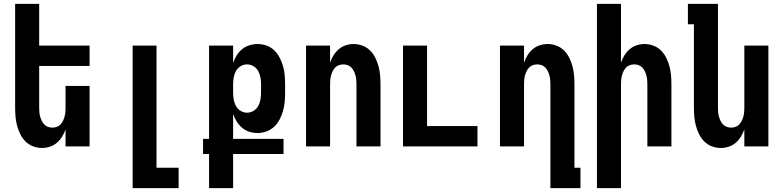

<svg xmlns="http://www.w3.org/2000/svg" viewBox="-20 -755 4040 990"><path d="M196 8Q173 8 150.5 -0.5Q128 -9 111.5 -25.5Q95 -42 84.5 -63.5Q74 -85 68 -107.5Q62 -130 60 -153.5Q58 -177 58 -200V-735H182V-520H442V-415H182V-200Q182 -188 183 -176.5Q184 -165 187 -154Q190 -143 195 -132.5Q200 -122 208 -113.5Q216 -105 227 -101Q238 -97 250 -97Q262 -97 273 -101Q284 -105 292 -113.5Q300 -122 305 -132.5Q310 -143 313 -154Q316 -165 317 -176.5Q318 -188 318 -200V-312H442V0H318V-88Q311 -68 300 -50Q289 -32 273 -18.5Q257 -5 237 1.5Q217 8 196 8Z M664 215V-520H787V110H901V215Z M1058 215V39H1027V-39H1058V-520H1182V-431Q1189 -451 1200.5 -469.5Q1212 -488 1228.5 -501.5Q1245 -515 1266 -521.5Q1287 -528 1308 -528Q1332 -528 1354.5 -520Q1377 -512 1394 -495.5Q1411 -479 1422 -457.5Q1433 -436 1439.5 -413.5Q1446 -391 1448 -367.5Q1450 -344 1450 -320V-277Q1450 -254 1448 -230.5Q1446 -207 1439.5 -184Q1433 -161 1422 -139.5Q1411 -118 1394 -102Q1377 -86 1354.5 -77.5Q1332 -69 1308 -69Q1287 -69 1266 -75.5Q1245 -82 1228.5 -96Q1212 -110 1200.5 -128.5Q1189 -147 1182 -167V-39H1442V39H1182V215ZM1254 -174Q1272 -174 1287.5 -183.5Q1303 -193 1311.5 -208.5Q1320 -224 1323 -242Q1326 -260 1326 -277V-320Q1326 -338 1323 -355.5Q1320 -373 1311.5 -388.5Q1303 -404 1287.5 -413.5Q1272 -423 1254 -423Q1236 -423 1220.5 -413.5Q1205 -404 1196.5 -388.5Q1188 -373 1185 -355.5Q1182 -338 1182 -320V-277Q1182 -260 1185 -242Q1188 -224 1196.5 -208.5Q1205 -193 1220.5 -183.5Q1236 -174 1254 -174Z M1558 0V-520H1682V-432Q1689 -452 1700 -470Q1711 -488 1727 -501.5Q1743 -515 1763 -521.5Q1783 -528 1804 -528Q1827 -528 1849.5 -519.5Q1872 -511 1888.5 -494.5Q1905 -478 1915.5 -456.5Q1926 -435 1932 -412.5Q1938 -390 1940 -366.5Q1942 -343 1942 -320V0H1818V-320Q1818 -332 1817 -343.5Q1816 -355 1813 -366Q1810 -377 1805 -387.5Q1800 -398 1792 -406.5Q1784 -415 1773 -419Q1762 -423 1750 -423Q1738 -423 1727 -419Q1716 -415 1708 -406.5Q1700 -398 1695 -387.5Q1690 -377 1687 -366Q1684 -355 1683 -343.5Q1682 -332 1682 -320V0Z M2058 0V-520H2182V-105H2442V0Z M2818 215V-320Q2818 -332 2817 -343.5Q2816 -355 2813 -366Q2810 -377 2805 -387.5Q2800 -398 2792 -406.5Q2784 -415 2773 -419Q2762 -423 2750 -423Q2738 -423 2727 -419Q2716 -415 2708 -406.5Q2700 -398 2695 -387.5Q2690 -377 2687 -366Q2684 -355 2683 -343.5Q2682 -332 2682 -320V0H2558V-520H2682V-432Q2689 -452 2700 -470Q2711 -488 2727 -501.5Q2743 -515 2763 -521.5Q2783 -528 2804 -528Q2827 -528 2849.5 -519.5Q2872 -511 2888.5 -494.5Q2905 -478 2915.5 -456.5Q2926 -435 2932 -412.5Q2938 -390 2940 -366.5Q2942 -343 2942 -320V110H2973V215Z M3058 215V-735H3182V-432Q3189 -452 3200 -470Q3211 -488 3227 -501.5Q3243 -515 3263 -521.5Q3283 -528 3304 -528Q3327 -528 3349.5 -519.5Q3372 -511 3388.5 -494.5Q3405 -478 3415.5 -456.5Q3426 -435 3432 -412.5Q3438 -390 3440 -366.5Q3442 -343 3442 -320V0H3318V-320Q3318 -332 3317 -343.5Q3316 -355 3313 -366Q3310 -377 3305 -387.5Q3300 -398 3292 -406.5Q3284 -415 3273 -419Q3262 -423 3250 -423Q3238 -423 3227 -419Q3216 -415 3208 -406.5Q3200 -398 3195 -387.5Q3190 -377 3187 -366Q3184 -355 3183 -343.5Q3182 -332 3182 -320V215Z M3696 8Q3673 8 3650.5 -0.5Q3628 -9 3611.5 -25.5Q3595 -42 3584.5 -63.5Q3574 -85 3568 -107.5Q3562 -130 3560 -153.5Q3558 -177 3558 -200V-630H3527V-735H3682V-200Q3682 -188 3683 -176.5Q3684 -165 3687 -154Q3690 -143 3695 -132.5Q3700 -122 3708 -113.5Q3716 -105 3727 -101Q3738 -97 3750 -97Q3762 -97 3773 -101Q3784 -105 3792 -113.5Q3800 -122 3805 -132.5Q3810 -143 3813 -154Q3816 -165 3817 -176.5Q3818 -188 3818 -200V-520H3942V0H3818V-88Q3811 -68 3800 -50Q3789 -32 3773 -18.5Q3757 -5 3737 1.5Q3717 8 3696 8Z"/></svg>

Font: Iosevka Term Curly Extrabold
Style: Regular
Weight: 800
Designer: Belleve Invis
Foundry: Belleve Invis
Version: Version 32.3.0